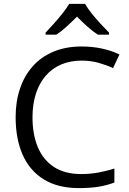

<svg xmlns="http://www.w3.org/2000/svg" viewBox="-20 -965 670 995"><path d="M402.8 -650.9Q343.8 -650.9 296.6 -630.6Q249.5 -610.4 216.6 -572Q183.6 -533.7 166 -479.5Q148.4 -425.3 148.4 -357.4Q148.4 -267.6 176.5 -201.4Q204.6 -135.3 260.5 -99.1Q316.4 -63 400.4 -63Q448.2 -63 490.5 -71Q532.7 -79.1 572.8 -91.3V-19Q533.7 -4.4 490.7 2.7Q447.8 9.8 388.7 9.8Q279.8 9.8 206.8 -35.4Q133.8 -80.6 97.4 -163.1Q61 -245.6 61 -357.9Q61 -439 83.7 -506.1Q106.4 -573.2 150.1 -622.1Q193.8 -670.9 257.6 -697.5Q321.3 -724.1 403.8 -724.1Q458 -724.1 508.3 -713.4Q558.6 -702.6 599.1 -682.6L565.9 -612.3Q531.7 -627.9 491 -639.4Q450.2 -650.9 402.8 -650.9ZM420.9 -944.8Q433.1 -922.9 455.1 -895.3Q477.1 -867.7 501.5 -841.3Q525.9 -814.9 544.9 -795.9V-785.2H487.3Q460.9 -802.2 433.1 -827.1Q405.3 -852.1 378.9 -878.9Q352.5 -852.1 325.4 -827.4Q298.3 -802.7 272 -785.2H216.3V-795.9Q234.9 -815.4 258.5 -841.8Q282.2 -868.2 304 -895.5Q325.7 -922.9 338.4 -944.8Z"/></svg>

Font: Wonky
Style: Regular
Weight: 400
Designer: Monotype Design Team
Foundry: Monotype Imaging Inc.
Version: Version 3.000